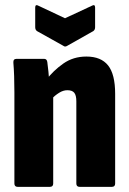

<svg xmlns="http://www.w3.org/2000/svg" viewBox="-20 -727 503 747"><path d="M290 0Q277 0 277 -13V-333Q277 -356 269 -366Q261 -376 242 -376Q226 -376 210 -366Q194 -356 178 -340L159 -415Q187 -452 226 -479.5Q265 -507 316 -507Q373 -507 400.5 -472.5Q428 -438 428 -362V-13Q428 0 415 0ZM49 0Q36 0 36 -13V-368Q36 -401 35 -430.5Q34 -460 32 -483Q31 -498 44 -498H152Q162 -498 164 -486Q166 -472 168.5 -447.5Q171 -423 172 -404L187 -361V-13Q187 0 174 0ZM226 -549 124 -606Q117 -611 117 -621V-698Q117 -712 131 -704L233 -656L336 -704Q350 -712 350 -698V-621Q350 -611 343 -606L242 -549Q233 -543 226 -549Z"/></svg>

Font: Sofia Sans Condensed Black
Style: Regular
Weight: 900
Designer: Botio Nikoltchev, Ani Petrova
Foundry: lettersoup
Version: Version 4.101